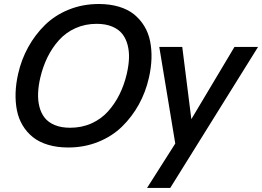

<svg xmlns="http://www.w3.org/2000/svg" viewBox="-20 -720 1297 950"><path d="M317.4 9.8Q262.2 9.8 217.5 -3.7Q172.9 -17.1 142.6 -41.5Q112.3 -65.9 92 -99.6Q71.8 -133.3 63.7 -174.1Q55.7 -214.8 57.1 -260.3Q58.6 -305.7 69.8 -355Q85.9 -425.8 119.6 -486.8Q153.3 -547.9 202.4 -596.2Q251.5 -644.5 320.3 -672.4Q389.2 -700.2 468.8 -700.2Q523.9 -700.2 568.6 -686.8Q613.3 -673.3 643.6 -648.7Q673.8 -624 694.1 -590.6Q714.4 -557.1 722.7 -516.1Q731 -475.1 729.5 -429.7Q728 -384.3 716.8 -335Q700.7 -264.2 667 -203.1Q633.3 -142.1 584.2 -94Q535.2 -45.9 466.3 -18.1Q397.5 9.8 317.4 9.8ZM327.1 -87.9Q384.3 -87.9 432.4 -109.4Q480.5 -130.9 514.4 -168.7Q548.3 -206.5 571.5 -253.4Q594.7 -300.3 607.4 -355Q616.7 -395.5 618.2 -430.9Q619.6 -466.3 611.3 -498Q603 -529.8 584.7 -552.7Q566.4 -575.7 534.2 -588.9Q502 -602.1 458 -602.1Q401.4 -602.1 353.5 -580.6Q305.7 -559.1 271.7 -521.2Q237.8 -483.4 214.8 -436.5Q191.9 -389.6 179.2 -335Q169.9 -294.9 168.5 -259.3Q167 -223.6 175 -191.9Q183.1 -160.2 201.2 -137.2Q219.2 -114.3 251.2 -101.1Q283.2 -87.9 327.1 -87.9ZM707.5 210 847.2 -9.8 768.1 -487.8H881.8L926.8 -130.4L1140.1 -487.8H1256.8L822.3 210Z"/></svg>

Font: HK Grotesk SemiBold Italic
Style: Regular
Weight: 600
Italic angle: -13°
Designer: Alfredo Marco Pradil and Stefan Peev
Foundry: Hanken Design Co.
Version: Version 1.000;PS 001.000;hotconv 1.0.88;makeotf.lib2.5.64775